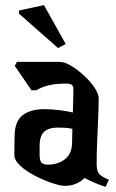

<svg xmlns="http://www.w3.org/2000/svg" viewBox="-20 -736 453 751"><path d="M393 -5Q369 -13 349 -21.5Q329 -30 311 -40Q297 -26 277.5 -17.5Q258 -9 233 -9Q216 -9 183.5 -20Q151 -31 117 -48.5Q83 -66 59.5 -87.5Q36 -109 36 -130Q36 -156 36.5 -176.5Q37 -197 37 -201Q37 -260 67.5 -284.5Q98 -309 153 -309Q181 -309 213 -305Q245 -301 265 -296Q266 -324 266.5 -349.5Q267 -375 267 -388Q267 -399 261 -404Q255 -409 239 -409Q200 -409 173 -403Q146 -397 122 -383H103L38 -478L46 -494H213Q233 -494 258.5 -478.5Q284 -463 309 -440Q334 -417 350 -393Q366 -369 366 -351Q366 -318 364 -273Q362 -228 360 -181.5Q358 -135 358 -97Q358 -67 368 -55.5Q378 -44 406 -33ZM135 -130Q135 -105 144 -98.5Q153 -92 166 -92Q207 -92 234.5 -113.5Q262 -135 262 -181Q262 -190 262.5 -203Q263 -216 263 -232Q252 -235 236 -236Q220 -237 207 -237Q171 -237 153 -221Q135 -205 135 -165ZM54 -683V-695L152 -716L237 -564L207 -548Z"/></svg>

Font: Jaini
Style: Regular
Weight: 400
Designer: Maithili Shingre, Girish Dalvi (Devanagari), Taresh Vohra (Latin)
Foundry: Ek Type
Version: Version 2.000; ttfautohint (v1.8.4.7-5d5b)